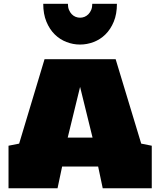

<svg xmlns="http://www.w3.org/2000/svg" viewBox="-20 -1003 854 1023"><path d="M341.8 -982.9Q341.8 -964.4 347.4 -950.7Q353 -937 362.1 -927.5Q371.1 -918 382.8 -913.3Q394.5 -908.7 406.7 -908.7Q418.9 -908.7 430.4 -913.3Q441.9 -918 451.2 -927.5Q460.4 -937 466.1 -950.7Q471.7 -964.4 471.7 -982.9H603Q603 -928.2 586.2 -887.5Q569.3 -846.7 541.7 -819.6Q514.2 -792.5 478.8 -779.1Q443.4 -765.6 406.2 -765.6Q369.6 -765.6 334.5 -779.1Q299.3 -792.5 271.7 -819.6Q244.1 -846.7 227.3 -887.5Q210.4 -928.2 210.4 -982.9ZM527.3 0 502.9 -115.7H311L286.6 0H25.4V-226.6L82 -237.8L217.3 -687.5H596.2L732.4 -237.8L788.6 -226.6V0ZM340.8 -270H473.1L406.7 -540Z"/></svg>

Font: Holtwood One SC
Style: Regular
Weight: 400
Version: Version 1.000